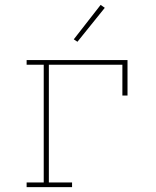

<svg xmlns="http://www.w3.org/2000/svg" viewBox="-20 -766 640 786"><path d="M89 0V-19H159V-501H89V-520H502V-375H481V-501H180V-19H275V0ZM297 -595 282 -605 392 -746 409 -734Z"/></svg>

Font: Iosevka HT Thin Extended
Style: Regular
Weight: 100
Width: 7
Monospace: yes
Designer: Belleve Invis
Foundry: Belleve Invis
Version: Version 32.3.0; ttfautohint (v1.8.4)